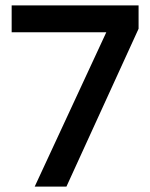

<svg xmlns="http://www.w3.org/2000/svg" viewBox="-20 -688 554 708"><path d="M108 0 372 -569H23V-668H491V-582L225 0Z"/></svg>

Font: Gantari SemiBold
Style: Regular
Weight: 600
Designer: Anugrah Pasau
Foundry: Lafontype
Version: Version 1.000; ttfautohint (v1.8.3)